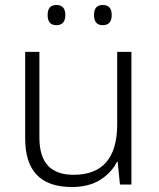

<svg xmlns="http://www.w3.org/2000/svg" viewBox="-20 -740 636 770"><path d="M507 -532V0H461L452 -91H449Q427 -47 381.5 -18.5Q336 10 268 10Q81 10 81 -184V-532H138V-189Q138 -112 172.5 -75.5Q207 -39 275 -39Q450 -39 450 -242V-532ZM171 -680Q171 -720 206 -720Q242 -720 242 -680Q242 -639 206 -639Q171 -639 171 -680ZM357 -680Q357 -720 392 -720Q428 -720 428 -680Q428 -639 392 -639Q357 -639 357 -680Z"/></svg>

Font: Noto Sans Lao UI Light
Style: Regular
Weight: 300
Designer: Monotype Design Team
Foundry: Monotype Imaging Inc.
Version: Version 2.000; ttfautohint (v1.8.4.7-5d5b)